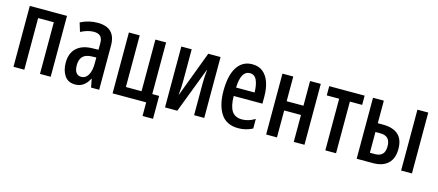

<svg xmlns="http://www.w3.org/2000/svg" viewBox="-49 -1037 3756 1645"><g transform="rotate(15 1829.0 -215.0)"><path d="M62 0V-540H392V0H297V-458H158V0Z M610 10Q547 10 516 -36Q485 -82 485 -150Q485 -234 533 -279.5Q581 -325 666 -328L728 -330V-389Q728 -430 709 -449Q690 -468 649 -468Q598 -468 535 -436L511 -514Q582 -551 663 -551Q822 -551 822 -392V0H750L736 -74H733Q691 10 610 10ZM644 -67Q683 -67 705 -105Q727 -143 727 -209V-261L682 -259Q582 -255 582 -154Q582 -110 598.5 -88.5Q615 -67 644 -67Z M1239 121V0H941V-540H1037V-82H1176V-540H1271V-82H1332V121Z M1406 0V-540H1498V-267Q1498 -235 1496.5 -204.5Q1495 -174 1491 -136H1493L1645 -540H1754V0H1664V-274Q1664 -306 1665.5 -337Q1667 -368 1671 -403H1669L1515 0Z M2058 10Q1951 10 1902 -65.5Q1853 -141 1853 -267Q1853 -405 1900.5 -478Q1948 -551 2035 -551Q2092 -551 2129.5 -520Q2167 -489 2185.5 -434.5Q2204 -380 2204 -310V-247H1949Q1950 -156 1978.5 -113.5Q2007 -71 2069 -71Q2095 -71 2123.5 -79Q2152 -87 2183 -106V-21Q2156 -6 2123 2Q2090 10 2058 10ZM1950 -322H2114Q2114 -385 2095.5 -428.5Q2077 -472 2033 -472Q1995 -472 1974 -435.5Q1953 -399 1950 -322Z M2303 0V-540H2399V-321H2548V-540H2643V0H2548V-239H2399V0Z M2828 0V-458H2718V-540H3032V-458H2923V0Z M3106 0V-541H3202V-341H3248Q3337 -341 3383.5 -299.5Q3430 -258 3430 -173Q3430 -89 3383.5 -44.5Q3337 0 3250 0ZM3500 -1V-541H3596V-1ZM3202 -79H3247Q3335 -79 3334 -171Q3335 -263 3246 -263H3202Z"/></g></svg>

Font: Noto Sans ExtraCondensed Medium
Style: Regular
Weight: 500
Width: 2
Designer: Monotype Design Team
Foundry: Monotype Imaging Inc.
Version: Version 2.013; ttfautohint (v1.8.4.7-5d5b)